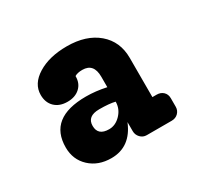

<svg xmlns="http://www.w3.org/2000/svg" viewBox="-89 -821 611 586"><g transform="rotate(-30 216.0 -528.0)"><path d="M368 -445Q382 -445 391 -436.5Q400 -428 400 -414V-384Q400 -371 391 -362Q382 -353 368 -353H280Q267 -353 258 -362.5Q249 -372 249 -385V-417Q220 -346 152 -346Q106 -346 76.5 -373.5Q47 -401 47 -444Q47 -548 178 -548Q212 -548 249 -540V-577Q249 -624 209 -624Q192 -624 182 -618V-617Q182 -592 165.5 -577Q149 -562 122 -562Q94 -562 77.5 -578Q61 -594 61 -621Q61 -660 101.5 -685Q142 -710 204 -710Q272 -710 312.5 -675.5Q353 -641 353 -583V-445ZM190 -426Q213 -426 231 -445Q249 -464 249 -489Q229 -494 194 -494Q151 -494 151 -460Q151 -426 190 -426Z"/></g></svg>

Font: Solway ExtraBold
Style: Regular
Weight: 800
Designer: Mariya V. Pigoulevskaya
Foundry: The Northern Block Ltd.
Version: Version 1.000;hotconv 1.0.109;makeotfexe 2.5.65596